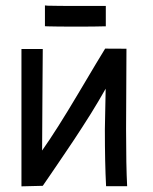

<svg xmlns="http://www.w3.org/2000/svg" viewBox="-20 -675 558 699"><path d="M365.2 -653.3V-579.1H356.9Q328.6 -578.1 258.3 -578.1Q185.5 -578.1 152.3 -579.1L143.6 -579.6V-655.3L152.8 -654.3Q184.6 -653.3 276.9 -653.3Q276.9 -653.3 356.9 -653.3ZM362.8 -498 440.4 -497.6Q439 -317.9 439 -204.6Q439 -70.8 442.9 2.9H366.2Q361.8 -80.6 361.8 -204.6Q361.8 -204.6 364.7 -352.1Q353 -331.1 338.1 -306.2Q323.2 -281.2 311 -261.5Q298.8 -241.7 279.3 -211.7Q259.8 -181.6 249.8 -166.5Q239.7 -151.4 217.3 -118.2Q194.8 -85 189 -76.4Q183.1 -67.9 159.9 -33.7Q136.7 0.5 135.7 1.5L58.1 3.4V-496.6H135.7Q135.7 -470.2 134.5 -331.8Q133.3 -193.4 133.3 -127Q185.5 -200.7 264.9 -334.5Q344.2 -468.3 362.8 -498Z"/></svg>

Font: FantasqueSansM Nerd Font
Style: Regular
Weight: 400
Monospace: yes
Designer: Jany Belluz
Version: Version 1.8.0 ; ttfautohint (v1.8.2);Nerd Fonts 3.4.0